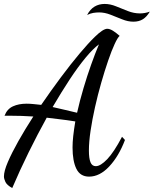

<svg xmlns="http://www.w3.org/2000/svg" viewBox="-26 -867 780 974"><path d="M36 87Q9 72 1.5 56Q-6 40 -6 28Q-6 1 14 -45.5Q34 -92 67.5 -151.5Q101 -211 143 -276Q110 -278 82.5 -279Q55 -280 20 -280H-3Q10 -314 39.5 -327.5Q69 -341 109 -341Q126 -341 144.5 -339Q163 -337 183 -335Q233 -408 283 -475Q333 -542 377.5 -595Q422 -648 455 -680Q497 -721 518 -721Q531 -721 547 -711Q563 -701 581 -685Q571 -677 555.5 -643.5Q540 -610 522.5 -559Q505 -508 487.5 -447Q470 -386 456 -323.5Q442 -261 433.5 -204Q425 -147 425 -103Q425 -64 433 -44Q441 -24 460 -24Q484 -24 518 -59.5Q552 -95 593 -173L608 -157Q577 -75 528.5 -23Q480 29 426 29Q381 29 361.5 -10.5Q342 -50 342 -119Q342 -145 345.5 -177Q349 -209 356 -251Q312 -258 277 -262Q242 -266 211 -270Q164 -185 119 -93.5Q74 -2 36 87ZM365 -295Q379 -357 397.5 -419.5Q416 -482 436.5 -539.5Q457 -597 476 -642Q446 -620 407.5 -573.5Q369 -527 327 -463Q285 -399 241 -324Q273 -317 304 -309.5Q335 -302 365 -295ZM651 -757Q623 -757 593.5 -769Q564 -781 534.5 -792.5Q505 -804 477 -804Q462 -804 447 -801.5Q432 -799 416 -791Q431 -820 453.5 -833.5Q476 -847 505 -847Q533 -847 562.5 -835Q592 -823 622.5 -811Q653 -799 684 -799Q709 -799 734 -808Q719 -782 699 -769.5Q679 -757 651 -757Z"/></svg>

Font: Dancing Script SemiBold
Style: Regular
Weight: 600
Designer: Pablo Impallari
Foundry: Pablo Impallari
Version: Version 2.001